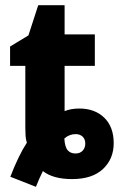

<svg xmlns="http://www.w3.org/2000/svg" viewBox="-20 -683 470 743"><path d="M20 1Q52 -82 84 -131Q80 -142 79 -157Q78 -172 78 -189V-428H19V-503L90 -546L128 -663H230V-550H347V-428H230V-253Q255 -263 287 -263Q347 -263 383.5 -227.5Q420 -192 420 -129Q420 -68 378.5 -29Q337 10 259 10Q185 10 146 -21Q132 7 119 40ZM272 -89Q290 -89 300 -100Q310 -111 310 -127Q310 -145 299.5 -154.5Q289 -164 273 -164Q248 -164 229 -147Q231 -114 242 -101.5Q253 -89 272 -89Z"/></svg>

Font: Noto Sans Condensed ExtraBold
Style: Regular
Weight: 800
Width: 3
Designer: Monotype Design Team
Foundry: Monotype Imaging Inc.
Version: Version 2.013; ttfautohint (v1.8.4.7-5d5b)